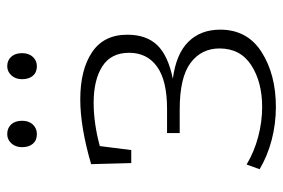

<svg xmlns="http://www.w3.org/2000/svg" viewBox="-146 -629 783 531"><g transform="rotate(-90 245.5 -363.5)"><path d="M429 -146Q429 -71 367 -31.5Q305 8 215 8Q169 8 124.5 -3.5Q80 -15 43 -37L56 -73Q91 -52 132.5 -41Q174 -30 215 -30Q284 -30 330.5 -60Q377 -90 377 -148Q377 -198 337 -228Q297 -258 208 -258H143V-293H210Q288 -293 326.5 -320.5Q365 -348 365 -398Q365 -448 327.5 -472Q290 -496 227 -496Q170 -496 107 -479L96 -392H60L57 -503Q160 -533 236 -533Q318 -533 366.5 -500.5Q415 -468 415 -403Q415 -350 386 -320Q357 -290 293 -277Q362 -268 395.5 -234Q429 -200 429 -146ZM104 -694Q104 -712 114.5 -723.5Q125 -735 140 -735Q157 -735 167 -724Q177 -713 177 -694Q177 -675 166.5 -664Q156 -653 140 -653Q123 -653 113.5 -664Q104 -675 104 -694ZM292 -694Q292 -712 302.5 -723.5Q313 -735 328 -735Q344 -735 354 -724Q364 -713 364 -694Q364 -675 353.5 -664Q343 -653 328 -653Q311 -653 301.5 -664Q292 -675 292 -694Z"/></g></svg>

Font: Bitter Pro Light
Style: Regular
Weight: 300
Designer: Sol Matas, and Bitter project Authors
Foundry: Sol Matas
Version: Version 1.010